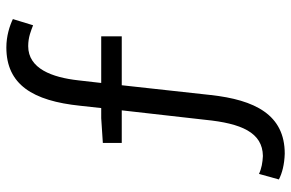

<svg xmlns="http://www.w3.org/2000/svg" viewBox="-172 -612 894 589"><g transform="rotate(-90 274.5 -318.0)"><path d="M130 -391H230L201 -135C190 -24 162 41 90 42C70 41 52 38 35 30L18 91C37 101 64 108 97 109C217 109 262 17 277 -118L307 -391H457V-454H314L322 -524C331 -605 358 -678 427 -678C455 -678 475 -669 491 -663L510 -725C489 -735 458 -745 423 -745C309 -745 259 -664 244 -518L237 -454H206L130 -449Z"/></g></svg>

Font: Noto Sans HK DemiLight
Style: Regular
Weight: 350
Designer: Ryoko NISHIZUKA 西塚涼子 (kana, bopomofo & ideographs); Paul D. Hunt (Latin, Greek & Cyrillic); Sandoll Communications 산돌커뮤니
Foundry: Adobe
Version: Version 2.004;hotconv 1.0.118;makeotfexe 2.5.65603